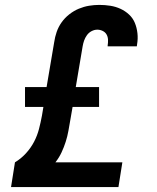

<svg xmlns="http://www.w3.org/2000/svg" viewBox="-20 -763 640 783"><path d="M25 0 41 -101Q66 -116 86 -138Q106 -160 119 -185Q132 -210 139 -237Q146 -264 151 -291L157 -327H82V-408H170L201 -591Q204 -612 211 -632.5Q218 -653 231 -671.5Q244 -690 262.5 -704.5Q281 -719 301.5 -727.5Q322 -736 343 -739.5Q364 -743 385 -743Q408 -743 430 -739.5Q452 -736 471.5 -727Q491 -718 506.5 -703.5Q522 -689 530 -669.5Q538 -650 540.5 -627.5Q543 -605 539 -582L538 -574H419V-577Q421 -589 420.5 -601Q420 -613 414.5 -622.5Q409 -632 398.5 -637Q388 -642 377 -642Q365 -642 353.5 -636Q342 -630 334.5 -619.5Q327 -609 323 -597.5Q319 -586 317 -574L289 -408H384V-327H276L267 -275Q263 -252 259 -229.5Q255 -207 248 -185Q241 -163 231 -141.5Q221 -120 206 -101H479L463 0Z"/></svg>

Font: Iosevka Custom Oblique
Style: Bold
Weight: 700
Italic angle: -9°
Monospace: yes
Designer: Belleve Invis
Foundry: Belleve Invis
Version: Version 30.1.2; ttfautohint (v1.8.4)